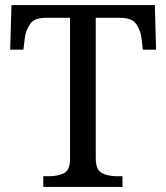

<svg xmlns="http://www.w3.org/2000/svg" viewBox="-20 -734 653 754"><path d="M150 0V-42H173Q206 -42 230.5 -53.5Q255 -65 255 -109V-664H159Q115 -664 98 -639.5Q81 -615 77 -582L72 -539H20L25 -714H588L593 -539H541L536 -582Q532 -615 515 -639.5Q498 -664 453 -664H356V-114Q356 -67 380 -54.5Q404 -42 438 -42H461V0Z"/></svg>

Font: Noto Serif Ahom
Style: Regular
Weight: 400
Designer: Monotype Design Team
Foundry: Monotype Imaging Inc.
Version: Version 2.007; ttfautohint (v1.8.4.7-5d5b)